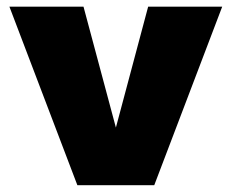

<svg xmlns="http://www.w3.org/2000/svg" viewBox="-20 -547 684 567"><path d="M208.5 0 7.8 -527.3H226.6L328.1 -148.4H316.4L417.5 -527.3H636.2L435.5 0Z"/></svg>

Font: Schibsted Grotesk Black
Style: Regular
Weight: 900
Designer: Bakken & Baeck AS, Henrik Kongsvoll
Foundry: Schibsted ASA
Version: Version 1.100;gftools[0.9.25]